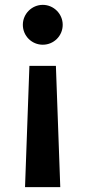

<svg xmlns="http://www.w3.org/2000/svg" viewBox="-20 -520 352 790"><path d="M156 -336C201 -336 238 -372 238 -418C238 -463 201 -500 156 -500C111 -500 74 -463 74 -418C74 -372 111 -336 156 -336ZM101 -249 83 250H228L210 -249Z"/></svg>

Font: Oakes Bold
Style: Regular
Weight: 700
Designer: Samuel Oakes
Foundry: Samuel Oakes
Version: Version 1.003;PS 001.003;hotconv 1.0.88;makeotf.lib2.5.64775